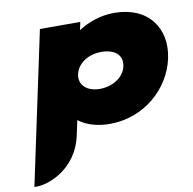

<svg xmlns="http://www.w3.org/2000/svg" viewBox="-86 -614 965 960"><g transform="rotate(-10 397.0 -134.0)"><path d="M372.4 -472.5 381 -513H176L11.7 260.2L27 260C90.5 259 229.8 203.6 264.6 45L281 -32.2C320.5 -1.9 373.5 15 439.4 15C612.7 15 750 -108 781.6 -257C813.3 -406 728 -528 554.9 -528C487.5 -528 424.2 -506.1 372.4 -472.5ZM324.6 -256.9C335.8 -309.6 390.2 -347 458.2 -347C529.5 -347 566 -309.7 554.7 -256.9C543.4 -203.7 485.6 -166 419.7 -166C355.1 -166 313.3 -203.6 324.6 -256.9Z"/></g></svg>

Font: Hussar Nova
Style: 96
Weight: 700
Foundry: Cannot Into Space Fonts
Version: Version 0.99